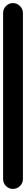

<svg xmlns="http://www.w3.org/2000/svg" viewBox="-20 -1220 168 1240"><path d="M0 -64H128V-1136H0ZM64 -128Q37 -128 18.5 -109Q0 -90 0 -64Q0 -37 18.5 -18.5Q37 0 64 0Q90 0 109 -18.5Q128 -37 128 -64Q128 -90 109 -109Q90 -128 64 -128ZM64 -1200Q37 -1200 18.5 -1181Q0 -1162 0 -1136Q0 -1109 18.5 -1090.5Q37 -1072 64 -1072Q90 -1072 109 -1090.5Q128 -1109 128 -1136Q128 -1162 109 -1181Q90 -1200 64 -1200Z"/></svg>

Font: Wavefont
Style: Bold
Weight: 700
Version: Version 3.004;gftools[0.9.33]